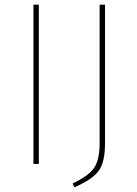

<svg xmlns="http://www.w3.org/2000/svg" viewBox="-20 -701 586 821"><path d="M146 -681V0H123V-681ZM429 -681V-87Q429 -10 403.5 27.5Q378 65 298 100L291 83Q360 51 383 16Q406 -19 406 -89V-681Z"/></svg>

Font: FiraGO Thin
Style: Regular
Weight: 100
Designer: bBox Type
Foundry: bBox Type GmbH
Version: Version 1.001;PS 001.001;hotconv 1.0.88;makeotf.lib2.5.64775